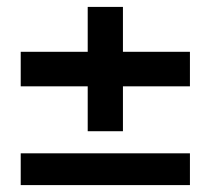

<svg xmlns="http://www.w3.org/2000/svg" viewBox="-20 -536 611 556"><path d="M40 0V-92H530V0ZM234 -156V-516H336V-156ZM40 -286V-386H530V-286Z"/></svg>

Font: DM Sans 20pt SemiBold
Style: Regular
Weight: 600
Version: Version 4.004;gftools[0.9.30]